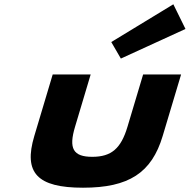

<svg xmlns="http://www.w3.org/2000/svg" viewBox="-20 -860 885 895"><path d="M498.7 -664 543.4 -587 844.6 -725 788 -840ZM225.7 -513H402.7L329.8 -269C299.5 -168 320.5 -129 410.1 -129C499.6 -129 544 -168 574.2 -269L647.2 -513H824.2L738.3 -226C686.9 -54 580.2 15 367 15C153.8 15 88.4 -54 139.9 -226Z"/></svg>

Font: Hussar
Style: BdSuprExtOblThree
Weight: 700
Foundry: Cannot Into Space Fonts
Version: Version 2.00